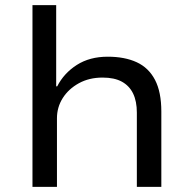

<svg xmlns="http://www.w3.org/2000/svg" viewBox="-20 -725 750 745"><path d="M106 0V-705H198V-390H202Q228 -441 278 -473Q328 -505 398 -505Q464 -505 510.5 -483.5Q557 -462 581.5 -415Q606 -368 606 -292V0H511V-288Q511 -332 496.5 -362Q482 -392 453 -408Q424 -424 378 -424Q326 -424 286 -402Q246 -380 223.5 -344.5Q201 -309 201 -266V0Z"/></svg>

Font: Nunito Sans 7pt SemiExpanded
Style: Regular
Weight: 400
Width: 6
Designer: Vernon Adams
Foundry: Vernon Adams
Version: Version 3.101;gftools[0.9.27]